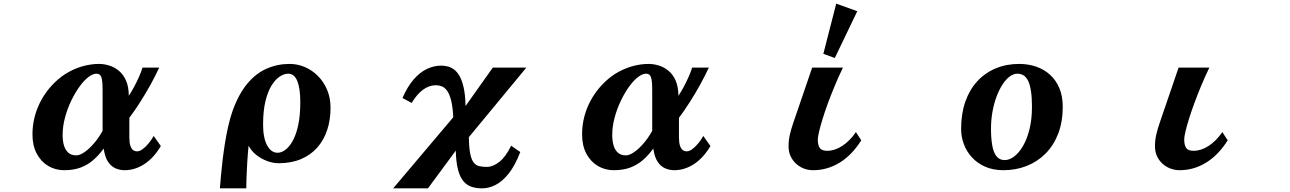

<svg xmlns="http://www.w3.org/2000/svg" viewBox="-20 -909 7040 1048"><path d="M520 -560.1Q547.9 -560.1 576.4 -551.3Q605 -542.5 629.2 -522.5Q653.3 -502.4 668 -469Q682.6 -435.5 683.1 -386.2Q696.8 -406.7 711.7 -434.3Q726.6 -461.9 739 -490Q751.5 -518.1 757.8 -540H849.1Q828.6 -495.6 802 -447.5Q775.4 -399.4 745.8 -352.8Q716.3 -306.2 686 -266.1V-159.2Q686 -129.9 691.7 -113.3Q697.3 -96.7 706.8 -89.8Q716.3 -83 728 -83Q742.7 -83 758.8 -95Q774.9 -106.9 790.8 -126Q806.6 -145 818.8 -167L857.9 -111.8Q818.4 -45.9 767.3 -12.9Q716.3 20 660.2 20Q634.8 20 611.1 10Q587.4 0 570.1 -25.4Q552.7 -50.8 545.9 -98.1Q520 -62.5 489.7 -35.9Q459.5 -9.3 420.7 5.4Q381.8 20 330.1 20Q282.2 20 242.9 -3.4Q203.6 -26.9 180.4 -70.6Q157.2 -114.3 157.2 -175.8Q157.2 -253.9 188 -326.7Q218.8 -399.4 276.9 -457Q314.5 -494.1 356 -516.6Q397.5 -539.1 439.2 -549.6Q481 -560.1 520 -560.1ZM505.9 -506.8Q487.8 -506.8 464.4 -489.7Q440.9 -472.7 416 -439Q391.1 -405.3 369.6 -360.8Q348.1 -316.4 335 -267.8Q321.8 -219.2 321.8 -171.9Q321.8 -139.6 329.3 -114.5Q336.9 -89.4 353.3 -75.2Q369.6 -61 396 -61Q415.5 -61 440.9 -78.4Q466.3 -95.7 492.4 -126Q518.6 -156.2 540 -194.8V-419.9Q540 -457 536.4 -475.6Q532.7 -494.1 525.1 -500.5Q517.6 -506.8 505.9 -506.8Z M1561 -560.1Q1604 -560.1 1644 -543Q1684.1 -525.9 1715.6 -494.1Q1747.1 -462.4 1765.6 -418.5Q1784.2 -374.5 1784.2 -320.8Q1784.2 -254.9 1765.9 -199.5Q1747.6 -144 1711.7 -103.5Q1675.8 -63 1622.8 -40.5Q1569.8 -18.1 1501 -18.1Q1470.7 -18.1 1438.2 -30Q1405.8 -42 1378.7 -63.5Q1351.6 -85 1336.9 -113.8Q1332 -64.5 1329.3 -18.3Q1326.7 27.8 1325.4 64Q1324.2 100.1 1324.2 119.1H1180.2Q1182.6 88.4 1186.3 48.1Q1189.9 7.8 1195.3 -37.4Q1200.7 -82.5 1208.3 -129.6Q1215.8 -176.8 1226.1 -221.7Q1236.3 -266.6 1250 -305.2Q1283.7 -397.9 1331.1 -453.9Q1378.4 -509.8 1436.8 -534.9Q1495.1 -560.1 1561 -560.1ZM1553.2 -506.8Q1531.2 -506.8 1507.3 -491.5Q1483.4 -476.1 1462.6 -442.9Q1441.9 -409.7 1429 -356.9Q1416 -304.2 1416 -229Q1416 -156.2 1438 -115.7Q1460 -75.2 1495.1 -75.2Q1516.1 -75.2 1537.8 -91.3Q1559.6 -107.4 1578.1 -140.9Q1596.7 -174.3 1607.9 -226.8Q1619.1 -279.3 1619.1 -352.1Q1619.1 -426.3 1602.8 -466.6Q1586.4 -506.8 1553.2 -506.8Z M2388.2 -550.8Q2402.8 -550.8 2420.4 -547.1Q2438 -543.5 2455.3 -531.7Q2472.7 -520 2487.1 -496.1Q2501.5 -472.2 2510.7 -431.6Q2520 -391.1 2521 -330.1L2669.9 -540H2853L2539.1 -160.2Q2540 -103 2546.6 -70.3Q2553.2 -37.6 2565.4 -22Q2577.6 -6.3 2595.7 -2.2Q2613.8 2 2637.2 2Q2670.9 2 2705.8 -25.6Q2740.7 -53.2 2770 -113.8L2819.8 -79.1Q2791.5 -5.4 2756.8 38.1Q2722.2 81.5 2685.1 100.3Q2647.9 119.1 2611.8 119.1Q2579.6 119.1 2553.7 110.6Q2527.8 102.1 2509.3 79.8Q2490.7 57.6 2480 17.1Q2469.2 -23.4 2467.8 -86.9L2315.9 119.1H2126L2454.1 -269Q2451.2 -326.2 2442.4 -360.8Q2433.6 -395.5 2420.7 -413.3Q2407.7 -431.2 2392.1 -437.5Q2376.5 -443.8 2359.9 -443.8Q2321.3 -443.8 2287.8 -418.5Q2254.4 -393.1 2227.1 -347.2L2176.8 -374Q2204.1 -436.5 2238 -475.6Q2272 -514.6 2310.3 -532.7Q2348.6 -550.8 2388.2 -550.8Z M3520 -560.1Q3547.9 -560.1 3576.4 -551.3Q3605 -542.5 3629.2 -522.5Q3653.3 -502.4 3668 -469Q3682.6 -435.5 3683.1 -386.2Q3696.8 -406.7 3711.7 -434.3Q3726.6 -461.9 3739 -490Q3751.5 -518.1 3757.8 -540H3849.1Q3828.6 -495.6 3802 -447.5Q3775.4 -399.4 3745.8 -352.8Q3716.3 -306.2 3686 -266.1V-159.2Q3686 -129.9 3691.7 -113.3Q3697.3 -96.7 3706.8 -89.8Q3716.3 -83 3728 -83Q3742.7 -83 3758.8 -95Q3774.9 -106.9 3790.8 -126Q3806.6 -145 3818.8 -167L3857.9 -111.8Q3818.4 -45.9 3767.3 -12.9Q3716.3 20 3660.2 20Q3634.8 20 3611.1 10Q3587.4 0 3570.1 -25.4Q3552.7 -50.8 3545.9 -98.1Q3520 -62.5 3489.7 -35.9Q3459.5 -9.3 3420.7 5.4Q3381.8 20 3330.1 20Q3282.2 20 3242.9 -3.4Q3203.6 -26.9 3180.4 -70.6Q3157.2 -114.3 3157.2 -175.8Q3157.2 -253.9 3188 -326.7Q3218.8 -399.4 3276.9 -457Q3314.5 -494.1 3356 -516.6Q3397.5 -539.1 3439.2 -549.6Q3481 -560.1 3520 -560.1ZM3505.9 -506.8Q3487.8 -506.8 3464.4 -489.7Q3440.9 -472.7 3416 -439Q3391.1 -405.3 3369.6 -360.8Q3348.1 -316.4 3335 -267.8Q3321.8 -219.2 3321.8 -171.9Q3321.8 -139.6 3329.3 -114.5Q3336.9 -89.4 3353.3 -75.2Q3369.6 -61 3396 -61Q3415.5 -61 3440.9 -78.4Q3466.3 -95.7 3492.4 -126Q3518.6 -156.2 3540 -194.8V-419.9Q3540 -457 3536.4 -475.6Q3532.7 -494.1 3525.1 -500.5Q3517.6 -506.8 3505.9 -506.8Z M4659.2 -847.7 4536.6 -592.3 4474.1 -615.2 4544.4 -889.2ZM4581.1 -540Q4557.1 -490.7 4536.4 -440.7Q4515.6 -390.6 4498.5 -344.2Q4481.4 -297.4 4469.5 -258.3Q4457.5 -219.2 4450.7 -190.4Q4443.8 -160.6 4443.8 -147.9Q4443.8 -118.2 4454.1 -102.1Q4464.4 -85.9 4495.1 -85.9Q4536.1 -85.9 4577.1 -112.5Q4618.2 -139.2 4651.9 -188L4681.2 -143.1Q4629.9 -62 4562.7 -21Q4495.6 20 4418.9 20Q4364.7 20 4325.7 -15.1Q4306.6 -32.2 4295.4 -56.4Q4284.2 -80.6 4284.2 -110.8Q4284.2 -142.6 4291 -172.9Q4297.9 -203.1 4310.1 -238.8L4413.1 -540Z M5543 -560.1Q5592.8 -560.1 5636 -545.2Q5679.2 -530.3 5711.7 -500.7Q5744.1 -471.2 5762.5 -427.5Q5780.8 -383.8 5780.8 -326.2Q5780.8 -243.7 5755.9 -179.2Q5731 -114.7 5686.5 -70.3Q5642.1 -25.9 5583.3 -2.9Q5524.4 20 5457 20Q5400.9 20 5357.7 1Q5314.5 -18.1 5285.2 -50Q5255.9 -82 5241 -122.3Q5226.1 -162.6 5226.1 -205.1Q5226.1 -288.1 5249 -353.8Q5272 -419.4 5314.2 -465.3Q5356.4 -511.2 5414.6 -535.6Q5472.7 -560.1 5543 -560.1ZM5533.2 -506.8Q5511.7 -506.8 5491 -491.2Q5470.2 -475.6 5451.9 -447.5Q5433.6 -419.4 5419.4 -381.6Q5405.3 -343.8 5397.2 -299.1Q5389.2 -254.4 5389.2 -206.1Q5389.2 -153.8 5396 -115.2Q5402.8 -76.7 5419.2 -55.9Q5435.5 -35.2 5463.9 -35.2Q5489.7 -35.2 5515.9 -54.9Q5542 -74.7 5564 -112.3Q5585.9 -149.9 5599.4 -203.9Q5612.8 -257.8 5612.8 -326.2Q5612.8 -379.9 5606.9 -415Q5601.1 -450.2 5590.6 -470.2Q5580.1 -490.2 5565.4 -498.5Q5550.8 -506.8 5533.2 -506.8Z M6581.1 -540Q6557.1 -490.7 6536.4 -440.7Q6515.6 -390.6 6498.5 -344Q6481.4 -297.4 6469.2 -258.1Q6457 -218.8 6450.4 -190.2Q6443.8 -161.6 6443.8 -147.9Q6443.8 -118.2 6454.1 -102.1Q6464.4 -85.9 6495.1 -85.9Q6536.1 -85.9 6577.1 -112.5Q6618.2 -139.2 6651.9 -188L6681.2 -143.1Q6629.9 -62 6562.7 -21Q6495.6 20 6418.9 20Q6393.1 20 6368.9 11Q6344.7 2 6325.7 -15.1Q6306.6 -32.2 6295.4 -56.4Q6284.2 -80.6 6284.2 -110.8Q6284.2 -142.6 6291 -172.9Q6297.9 -203.1 6310.1 -238.8L6413.1 -540Z"/></svg>

Font: BIZ UDPMincho
Style: Bold
Weight: 700
Designer: TypeBank Co., Ltd.
Foundry: Morisawa Inc.
Version: Version 1.06